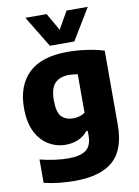

<svg xmlns="http://www.w3.org/2000/svg" viewBox="-108 -878 850 1178"><g transform="rotate(-10 316.5 -289.0)"><path d="M261 230Q215.5 230 166.2 225Q117 220 69.5 208.5V63Q117 75 162 81Q207 87 245.5 87Q323 87 357.2 59.8Q391.5 32.5 391.5 -29V-59H383Q359.5 -29.5 324.5 -13.8Q289.5 2 244.5 2Q188 2 139.2 -26.8Q90.5 -55.5 60.5 -114.2Q30.5 -173 30.5 -263.5Q30.5 -403 110 -480.2Q189.5 -557.5 353.5 -557.5Q409.5 -557.5 470.5 -549Q531.5 -540.5 579.5 -525V-64.5Q579.5 90.5 501 160.2Q422.5 230 261 230ZM318.5 -149.5Q337.5 -149.5 357 -155Q376.5 -160.5 391.5 -171.5V-411Q380 -413 366 -414.8Q352 -416.5 336.5 -416.5Q280 -416.5 249.5 -385Q219 -353.5 219 -279Q219 -204 245.5 -176.8Q272 -149.5 318.5 -149.5ZM253.5 -613 135 -808H267.5L329.5 -699L391.5 -808H524L405.5 -613Z"/></g></svg>

Font: Encode Sans XBd
Style: Regular
Weight: 800
Designer: Multiple Designers
Foundry: Impallari Type
Version: Version 3.002; ttfautohint (v1.8.3) -l 8 -r 50 -G 200 -x 14 